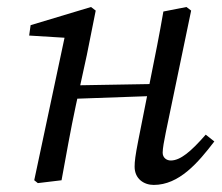

<svg xmlns="http://www.w3.org/2000/svg" viewBox="-20 -507 623 540"><path d="M86.4 8 153.1 0C166.2 -71 178.2 -140.1 193.2 -210.1L224.2 -352.2L249.2 -477.2L236 -487.3L66.1 -436.2L62 -407L182.2 -399.6L164.3 -414L76.3 -0.1L86.4 8ZM153.7 -227.9 437.6 -238V-271.2L153.7 -266.3V-227.9ZM412.4 13.1C483.7 13.1 536.9 -49.1 582.8 -109.2L558.6 -128.3C516.8 -80.4 487.1 -55.6 460.3 -55.6C448.4 -55.6 437.5 -63.5 437.5 -77.5C437.5 -89.5 441.4 -110.3 446.4 -135.1L517.6 -477.2L504.4 -487.3L439.5 -474.6C428.6 -411 415.7 -346.4 402.8 -282.8L368.7 -110.8C360.7 -70.1 358.6 -52.7 358.6 -38.3C358.6 -4.1 384.6 13.1 412.4 13.1Z"/></svg>

Font: Source Serif Variable
Style: Italic
Weight: 389
Italic angle: -12°
Designer: Frank Grießhammer
Foundry: Adobe Systems Incorporated
Version: Version 3.001;hotconv 1.0.111;makeotfexe 2.5.65597